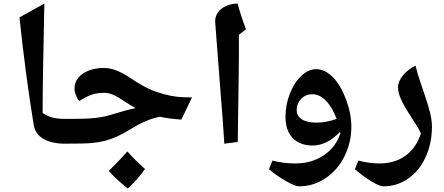

<svg xmlns="http://www.w3.org/2000/svg" viewBox="-20 -800 2504 1082"><path d="M230 -779.8Q220.2 -350.1 220.2 -163.1Q246.1 -145.5 275.9 -137.7Q305.7 -129.9 349.1 -129.9Q358.9 -129.9 358.9 -120.1V0Q358.9 9.8 349.1 9.8Q269.5 9.8 223.9 -17.8Q178.2 -45.4 169.9 -96.2Q122.6 -386.7 89.8 -702.1Z M338.9 9.8Q329.1 9.8 329.1 0V-120.1Q329.1 -129.9 338.9 -129.9Q443.4 -129.9 478.8 -132.1Q514.2 -134.3 544.2 -138.9Q574.2 -143.6 601.1 -151.9Q694.3 -180.7 744.6 -190.9Q715.8 -206.1 693.1 -221.2Q670.4 -236.3 650.1 -248.8Q629.9 -261.2 609.6 -269Q589.4 -276.9 565.9 -276.9Q531.2 -276.9 502 -268.1Q472.7 -259.3 426.8 -231Q416.5 -241.2 408.2 -262.5Q399.9 -283.7 399.9 -301.8Q399.9 -335.9 421.1 -361.8Q442.4 -387.7 480.2 -402.3Q518.1 -417 562 -417Q598.6 -417 634 -403.8Q669.4 -390.6 712.4 -361.8Q750.5 -335.9 783.2 -317.9Q815.9 -299.8 840.3 -290Q864.7 -280.3 903.1 -269.5Q941.4 -258.8 976.6 -254.9Q1011.7 -251 1062 -251L1002 -126Q924.3 -131.8 881.8 -142.1Q838.4 -133.8 796.1 -115Q753.9 -96.2 705.1 -65.9Q668 -43.5 636.5 -29.3Q605 -15.1 571.8 -6.6Q538.6 2 498.3 5.9Q458 9.8 338.9 9.8ZM796.9 152.3Q761.2 205.1 699.7 262.7Q626.5 202.1 592.8 163.6Q663.6 92.8 697.8 53.7Q738.3 99.6 796.9 152.3Z M1326.2 -604V-478L1325.2 -381.8L1319.8 0L1244.1 9.8Q1237.3 -106 1223.1 -277.8L1192.4 -678.2Q1192.4 -708 1208.5 -730.7Q1224.6 -753.4 1254.6 -766.6Q1284.7 -779.8 1318.8 -779.8Q1339.4 -705.6 1366.2 -634.8Z M1960 -85Q1960 3.4 1920.9 81.5Q1881.8 159.7 1813.5 204.8Q1745.1 250 1666 250Q1642.6 250 1590.1 219.7Q1537.6 189.5 1496.1 153.8L1515.1 105Q1578.1 121.1 1644 121.1Q1735.8 121.1 1804.2 75.4Q1872.6 29.8 1897.9 -47.9L1897 -52.7V-57.1Q1856 -16.1 1818.4 2Q1780.8 20 1742.2 20Q1670.4 20 1629.6 -22.2Q1588.9 -64.5 1588.9 -142.1Q1588.9 -208.5 1613 -271Q1637.2 -333.5 1677.2 -371.8Q1717.3 -410.2 1761.2 -410.2Q1811.5 -410.2 1856 -364.7Q1900.4 -319.3 1930.2 -239.3Q1960 -159.2 1960 -85ZM1765.1 -108.9Q1816.9 -108.9 1877 -129.9Q1852.1 -196.3 1816.4 -232.7Q1780.8 -269 1740.2 -269Q1701.7 -269 1676.8 -242.7Q1651.9 -216.3 1651.9 -181.2Q1651.9 -146 1681.2 -127.4Q1710.4 -108.9 1765.1 -108.9Z M2140.1 250Q2118.2 250 2071.8 221.4Q2025.4 192.9 1980 153.8L1999 105Q2062 121.1 2118.2 121.1Q2204.6 121.1 2265.1 77.4Q2325.7 33.7 2352.1 -47.9Q2341.8 -69.3 2332.5 -85Q2323.2 -100.6 2288.1 -155.3Q2254.9 -206.1 2239 -242.4Q2223.1 -278.8 2223.1 -307.1Q2223.1 -341.3 2251 -375.2Q2278.8 -409.2 2321.8 -430.2Q2332.5 -385.3 2348.1 -339.8Q2363.8 -294.4 2378.4 -250.2Q2393.1 -206.1 2403.6 -164.3Q2414.1 -122.6 2414.1 -85Q2414.1 7.3 2378.7 85Q2343.3 162.6 2280.5 206.3Q2217.8 250 2140.1 250Z"/></svg>

Font: Droid Arabic Naskh
Style: Bold
Weight: 700
Designer: Pascal Zoghbi
Foundry: Ascender Corporation
Version: Version 1.00